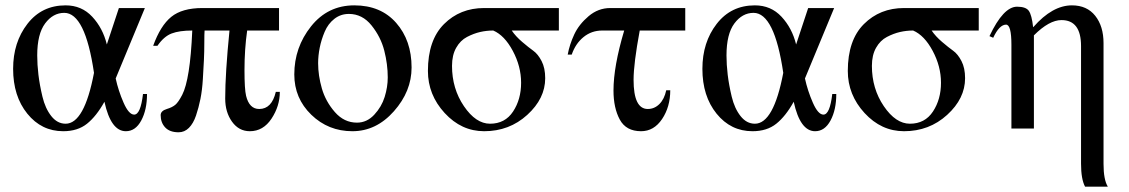

<svg xmlns="http://www.w3.org/2000/svg" viewBox="-20 -480 4217 717"><path d="M514 -129H529Q529 -70 507.5 -30Q486 10 450 10Q394 10 370 -100Q340 -46 305 -18Q270 10 216 10Q135 10 82 -55.5Q29 -121 29 -223Q29 -322 82.5 -391Q136 -460 225 -460Q285 -460 324.5 -417.5Q364 -375 379 -314L424 -450H521L412 -187Q422 -141 441.5 -96.5Q461 -52 481 -52Q505 -52 514 -129ZM331 -208Q298 -432 220 -432Q178 -432 148.5 -392.5Q119 -353 119 -273Q119 -239 123.5 -201Q128 -163 138.5 -119Q149 -75 171.5 -46.5Q194 -18 225 -18Q295 -18 331 -208Z M1010 -137H1025Q1025 -84 994 -37Q963 10 913 10Q872 10 846.5 -25.5Q821 -61 821 -112Q821 -206 837 -366H744Q743 -355 743 -321Q743 -287 741.5 -256Q740 -225 737.5 -184Q735 -143 728.5 -110.5Q722 -78 712 -48.5Q702 -19 685.5 -2.5Q669 14 647 14Q614 14 597 -4Q580 -22 580 -50Q580 -66 603 -73Q623 -79 634.5 -88.5Q646 -98 660.5 -126Q675 -154 684.5 -213.5Q694 -273 698 -366Q650 -366 621 -355Q592 -344 568 -309H552Q579 -384 619.5 -417Q660 -450 736 -450H1022V-366H903Q893 -296 893 -218Q893 -147 899 -122Q911 -73 948 -73Q995 -73 1010 -137Z M1517 -228Q1517 -139 1451 -64.5Q1385 10 1296 10Q1206 10 1142.5 -51.5Q1079 -113 1079 -202Q1079 -303 1141.5 -381.5Q1204 -460 1303 -460Q1402 -460 1459.5 -394.5Q1517 -329 1517 -228ZM1428 -191Q1428 -240 1415 -291Q1402 -342 1367.5 -385Q1333 -428 1283 -428Q1252 -428 1228.5 -409.5Q1205 -391 1192.5 -361.5Q1180 -332 1174 -302Q1168 -272 1168 -244Q1168 -198 1182 -149.5Q1196 -101 1230.5 -61.5Q1265 -22 1313 -22Q1350 -22 1377.5 -51.5Q1405 -81 1416.5 -118Q1428 -155 1428 -191Z M2067 -366H1891Q1906 -344 1930 -323.5Q1954 -303 1971.5 -290.5Q1989 -278 2002.5 -252Q2016 -226 2016 -188Q2016 -112 1949 -51Q1882 10 1788 10Q1703 10 1640.5 -58Q1578 -126 1578 -215Q1578 -330 1638 -390Q1698 -450 1788 -450H2067ZM1926 -171Q1926 -232 1895 -290Q1864 -348 1822 -366Q1797 -366 1773 -360.5Q1749 -355 1724 -342Q1699 -329 1683.5 -301.5Q1668 -274 1668 -234Q1668 -149 1712.5 -83.5Q1757 -18 1810 -18Q1866 -18 1896 -63.5Q1926 -109 1926 -171Z M2539 -366H2369Q2346 -242 2346 -182Q2346 -73 2399 -73Q2424 -73 2442.5 -91.5Q2461 -110 2468 -143H2483Q2483 -81 2452.5 -35.5Q2422 10 2374 10Q2318 10 2294.5 -33.5Q2271 -77 2271 -142Q2271 -232 2311 -366H2229Q2189 -366 2159 -341.5Q2129 -317 2115 -276H2100Q2107 -314 2124.5 -351.5Q2142 -389 2178 -419.5Q2214 -450 2259 -450H2539Z M3088 -129H3103Q3103 -70 3081.5 -30Q3060 10 3024 10Q2968 10 2944 -100Q2914 -46 2879 -18Q2844 10 2790 10Q2709 10 2656 -55.5Q2603 -121 2603 -223Q2603 -322 2656.5 -391Q2710 -460 2799 -460Q2859 -460 2898.5 -417.5Q2938 -375 2953 -314L2998 -450H3095L2986 -187Q2996 -141 3015.5 -96.5Q3035 -52 3055 -52Q3079 -52 3088 -129ZM2905 -208Q2872 -432 2794 -432Q2752 -432 2722.5 -392.5Q2693 -353 2693 -273Q2693 -239 2697.5 -201Q2702 -163 2712.5 -119Q2723 -75 2745.5 -46.5Q2768 -18 2799 -18Q2869 -18 2905 -208Z M3635 -366H3459Q3474 -344 3498 -323.5Q3522 -303 3539.5 -290.5Q3557 -278 3570.5 -252Q3584 -226 3584 -188Q3584 -112 3517 -51Q3450 10 3356 10Q3271 10 3208.5 -58Q3146 -126 3146 -215Q3146 -330 3206 -390Q3266 -450 3356 -450H3635ZM3494 -171Q3494 -232 3463 -290Q3432 -348 3390 -366Q3365 -366 3341 -360.5Q3317 -355 3292 -342Q3267 -329 3251.5 -301.5Q3236 -274 3236 -234Q3236 -149 3280.5 -83.5Q3325 -18 3378 -18Q3434 -18 3464 -63.5Q3494 -109 3494 -171Z M4117 217H4032Q4017 189 4017 131V-308Q4017 -405 3944 -405Q3898 -405 3841 -348V0H3757V-313Q3757 -388 3737 -388Q3712 -388 3689 -339L3675 -345Q3727 -455 3778 -455Q3811 -455 3822 -439.5Q3833 -424 3838 -379H3839Q3910 -460 3983 -460Q4039 -460 4070 -421Q4101 -382 4101 -319V132Q4101 191 4117 217Z"/></svg>

Font: STIX MathJax Main
Style: Regular
Weight: 400
Designer: MicroPress Inc., with final additions and corrections provided by Coen Hoffman, Elsevier (retired)
Version: Version 1.1.1